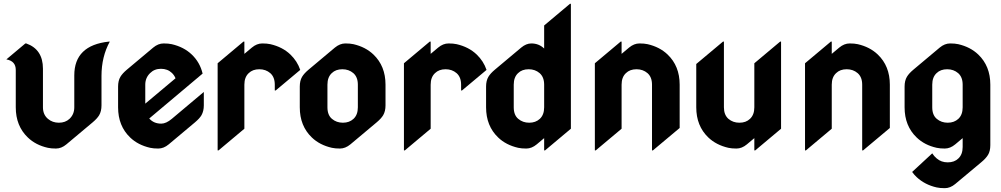

<svg xmlns="http://www.w3.org/2000/svg" viewBox="-20 -777 5300 1017"><path d="M276.4 9.8Q251 9.8 233.4 5.9Q169.4 -8.3 127.4 -48.8Q63.5 -109.9 63.5 -208.5V-406.7Q63.5 -453.6 13.7 -462.4L114.3 -546.9H119.1Q207.5 -515.6 207.5 -413.1V-208.5Q207.5 -169.9 233.9 -147.5Q257.8 -127 292 -127Q326.2 -127 348.1 -147.5Q373.5 -171.4 373.5 -208.5V-377.9Q373.5 -537.1 556.6 -556.6H561.5Q517.6 -476.1 517.6 -375V-218.8Q517.6 -188 505.4 -167Q495.1 -149.4 470.7 -128.9L331.5 -12.2Q305.2 9.8 276.4 9.8Z M909.7 -362.3Q903.3 -378.4 890.6 -390.6Q867.7 -412.6 832.5 -412.6Q797.9 -412.6 774.9 -389.6Q749.5 -364.7 749.5 -328.6V-228ZM818.4 9.8Q793 9.8 775.4 5.9Q710.9 -8.8 669.4 -48.8Q605.5 -109.9 605.5 -208.5V-318.4Q605.5 -349.6 617.7 -370.1Q628.4 -388.2 652.3 -408.2L791.5 -524.9Q817.9 -546.9 846.7 -546.9Q872.1 -546.9 889.6 -543Q953.6 -528.3 995.6 -488.3Q1039.1 -446.8 1053.2 -387.2L770.5 -149.4Q794.4 -122.1 834 -122.1Q859.9 -122.1 890.1 -147.5L1059.6 -290V-218.8Q1059.6 -189 1047.4 -167Q1037.6 -149.9 1012.7 -128.9L873.5 -12.2Q847.2 9.8 818.4 9.8Z M1132.8 19.5V-441.9L1269.5 -556.6H1274.4V-491.7L1314 -524.9Q1340.3 -546.9 1369.1 -546.9Q1394.5 -546.9 1412.1 -543Q1476.1 -528.3 1518.1 -488.3Q1554.7 -453.1 1570.3 -406.7L1440.4 -297.9H1435.5V-328.6Q1435.5 -368.7 1411.6 -389.6Q1387.7 -410.2 1353.5 -410.2Q1318.4 -410.2 1297.4 -389.6Q1274.4 -368.2 1274.4 -328.6V-95.2L1137.7 19.5Z M1780.8 9.8Q1755.4 9.8 1737.8 5.9Q1673.3 -8.8 1631.8 -48.8Q1567.9 -109.9 1567.9 -208.5V-318.4Q1567.9 -349.6 1580.1 -370.1Q1590.8 -388.2 1614.7 -408.2L1753.9 -524.9Q1780.8 -546.9 1809.1 -546.9Q1834.5 -546.9 1852.1 -543Q1916 -528.3 1958 -488.3Q2022 -427.2 2022 -328.6V-218.8Q2022 -188 2009.8 -167Q1999.5 -149.4 1975.1 -128.9L1835.9 -12.2Q1809.1 9.8 1780.8 9.8ZM1852.5 -147.5Q1875.5 -168.9 1875.5 -208.5V-328.6Q1875.5 -368.7 1851.6 -389.6Q1827.6 -410.2 1793.5 -410.2Q1758.3 -410.2 1737.3 -389.6Q1714.4 -368.2 1714.4 -328.6V-208.5Q1714.4 -167.5 1738.3 -147.5Q1762.2 -127 1796.4 -127Q1830.6 -127 1852.5 -147.5Z M2119.6 19.5V-441.9L2256.3 -556.6H2261.2V-491.7L2300.8 -524.9Q2327.1 -546.9 2356 -546.9Q2381.3 -546.9 2398.9 -543Q2462.9 -528.3 2504.9 -488.3Q2541.5 -453.1 2557.1 -406.7L2427.2 -297.9H2422.4V-328.6Q2422.4 -368.7 2398.4 -389.6Q2374.5 -410.2 2340.3 -410.2Q2305.2 -410.2 2284.2 -389.6Q2261.2 -368.2 2261.2 -328.6V-95.2L2124.5 19.5Z M2839.4 -147.5Q2862.3 -168.9 2862.3 -208.5V-328.6Q2862.3 -368.7 2838.4 -389.6Q2814.5 -410.2 2780.3 -410.2Q2745.1 -410.2 2724.1 -389.6Q2701.2 -368.2 2701.2 -328.6V-208.5Q2701.2 -167.5 2725.1 -147.5Q2749 -127 2783.2 -127Q2817.4 -127 2839.4 -147.5ZM2867.2 19.5H2862.3V-45.4L2822.8 -12.2Q2796.4 9.8 2767.6 9.8Q2742.2 9.8 2724.6 5.9Q2660.2 -8.8 2618.7 -48.8Q2554.7 -109.9 2554.7 -208.5V-318.4Q2554.7 -349.6 2566.9 -370.1Q2577.6 -388.2 2601.6 -408.2L2740.7 -524.9Q2767.1 -546.9 2794.4 -546.9Q2834.5 -546.9 2862.3 -520V-642.1L2999 -756.8H3003.9V-95.2Z M3130.9 19.5V-441.9L3267.6 -556.6H3272.5V-491.7L3312 -524.9Q3338.4 -546.9 3367.2 -546.9Q3392.6 -546.9 3410.2 -543Q3474.1 -528.3 3516.1 -488.3Q3580.1 -427.2 3580.1 -328.6V-99.1L3438.5 19.5H3433.6V-328.6Q3433.6 -368.7 3409.7 -389.6Q3385.7 -410.2 3351.6 -410.2Q3316.4 -410.2 3295.4 -389.6Q3272.5 -368.2 3272.5 -328.6V-95.2L3135.7 19.5Z M3980.5 19.5H3975.6V-45.4L3936 -12.2Q3909.7 9.8 3880.9 9.8Q3855.5 9.8 3837.9 5.9Q3773.9 -8.8 3731.9 -48.8Q3668 -109.9 3668 -208.5V-438L3809.6 -556.6H3814.5V-208.5Q3814.5 -168.5 3838.4 -147.5Q3862.3 -127 3896.5 -127Q3931.6 -127 3952.6 -147.5Q3975.6 -168.9 3975.6 -208.5V-441.9L4112.3 -556.6H4117.2V-95.2Z M4244.1 19.5V-441.9L4380.9 -556.6H4385.7V-491.7L4425.3 -524.9Q4451.7 -546.9 4480.5 -546.9Q4505.9 -546.9 4523.4 -543Q4587.4 -528.3 4629.4 -488.3Q4693.4 -427.2 4693.4 -328.6V-99.1L4551.8 19.5H4546.9V-328.6Q4546.9 -368.7 4522.9 -389.6Q4499 -410.2 4464.8 -410.2Q4429.7 -410.2 4408.7 -389.6Q4385.7 -368.2 4385.7 -328.6V-95.2L4249 19.5Z M4984.4 9.8Q4959 9.8 4941.4 5.9Q4877.4 -8.3 4835.4 -48.8Q4771.5 -109.9 4771.5 -208.5V-318.4Q4771.5 -349.6 4783.7 -370.1Q4794.4 -388.2 4818.4 -408.2L4957.5 -524.9Q4983.9 -546.9 5012.7 -546.9Q5038.1 -546.9 5055.7 -543Q5119.6 -528.3 5161.6 -488.3Q5225.6 -427.2 5225.6 -328.6V-8.3Q5225.6 23.9 5213.4 43.5Q5201.7 62.5 5178.7 81.5L5039.6 197.8Q5013.2 219.7 4984.4 219.7Q4959 219.7 4941.4 215.8Q4878.9 201.7 4835.4 161.1Q4821.8 148.4 4811.5 133.8L4918 35.2Q4927.2 50.3 4941.9 62.5Q4965.8 83 5000 83Q5035.2 83 5056.2 62.5Q5079.1 41 5079.1 1.5V-45.4L5039.6 -12.2Q5013.2 9.8 4984.4 9.8ZM5056.2 -147.5Q5079.1 -168.9 5079.1 -208.5V-328.6Q5079.1 -368.7 5055.2 -389.6Q5031.2 -410.2 4997.1 -410.2Q4961.9 -410.2 4940.9 -389.6Q4918 -368.2 4918 -328.6V-208.5Q4918 -167.5 4941.9 -147.5Q4965.8 -127 5000 -127Q5034.2 -127 5056.2 -147.5Z"/></svg>

Font: Gothica
Style: Bold
Weight: 700
Designer: Wojciech Kalinowski "wmk69" (wmk69@o2.pl)
Foundry: Wojciech Kalinowski "wmk69" (wmk69@o2.pl)
Version: Version 2.1.0; 2021-05-14